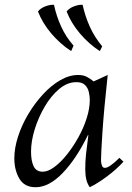

<svg xmlns="http://www.w3.org/2000/svg" viewBox="-20 -769 552 804"><path d="M129 15Q82 15 61 -21Q40 -57 40 -106Q40 -149 55.5 -197Q71 -245 98 -290.5Q125 -336 159.5 -373.5Q194 -411 232 -433Q270 -455 307 -455Q329 -455 344 -447Q359 -439 372 -428L431 -455Q415 -307 409 -216Q403 -125 403 -98Q403 -87 406.5 -76.5Q410 -66 419 -66Q429 -66 445 -77.5Q461 -89 480 -108L497 -92Q468 -60 428.5 -30.5Q389 -1 356 15Q337 -10 337 -60Q337 -92 340 -121.5Q343 -151 350 -203H348Q299 -103 242 -44Q185 15 129 15ZM159 -50Q181 -50 207.5 -69.5Q234 -89 260 -121.5Q286 -154 308 -193.5Q330 -233 343 -274Q356 -315 356 -350Q356 -366 352 -383.5Q348 -401 336 -413Q324 -425 300 -425Q262 -425 228 -396.5Q194 -368 167.5 -323Q141 -278 125.5 -228Q110 -178 110 -134Q110 -95 121 -72.5Q132 -50 159 -50ZM398 -555Q352 -585 315 -628.5Q278 -672 259 -721Q270 -735 290 -742.5Q310 -750 326 -749Q336 -702 356 -657.5Q376 -613 408 -575ZM278 -555Q232 -585 195 -628.5Q158 -672 139 -721Q150 -735 170 -742.5Q190 -750 206 -749Q216 -702 236 -658Q256 -614 288 -578Z"/></svg>

Font: Bona Nova
Style: Italic
Weight: 400
Italic angle: -4°
Designer: Mateusz Machalski
Foundry: Capitalics
Version: Version 4.001; ttfautohint (v1.8.3)